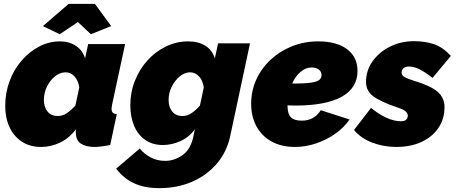

<svg xmlns="http://www.w3.org/2000/svg" viewBox="-20 -750 2363 993"><path d="M193 10Q135 10 93.5 -17Q52 -44 29.5 -92Q7 -140 7 -202Q7 -270 29.5 -330.5Q52 -391 92 -437Q132 -483 183 -509.5Q234 -536 291 -536Q338 -536 373 -512.5Q408 -489 420 -448L436 -522H627L560 -210Q557 -195 557 -186Q557 -161 584 -160L550 0Q524 5 503.5 7.5Q483 10 469 10Q425 10 398.5 -7Q372 -24 372 -67Q372 -71 372 -74.5Q372 -78 373 -82Q337 -34 289.5 -12Q242 10 193 10ZM279 -150Q303 -150 324 -163.5Q345 -177 370 -204L390 -298Q385 -333 365.5 -354.5Q346 -376 319 -376Q291 -376 265.5 -356Q240 -336 223.5 -303.5Q207 -271 207 -233Q207 -196 226 -173Q245 -150 279 -150ZM202 -615 335 -730H471L555 -615L450 -573L383 -636L289 -573Z M805 223Q726 223 671.5 197Q617 171 581 122L703 18Q724 45 758 63.5Q792 82 834 82Q882 82 924.5 52Q967 22 981 -48L988 -82Q959 -41 914 -20.5Q869 0 822 0Q769 0 731 -26.5Q693 -53 673.5 -99.5Q654 -146 654 -204Q654 -273 678 -333Q702 -393 743.5 -438.5Q785 -484 839 -510Q893 -536 953 -536Q1006 -536 1042 -513.5Q1078 -491 1091 -448L1108 -526H1273L1171 -48Q1154 34 1102.5 95Q1051 156 974.5 189.5Q898 223 805 223ZM923 -150Q947 -150 968.5 -163.5Q990 -177 1014 -204L1034 -298Q1029 -334 1009 -355Q989 -376 963 -376Q936 -376 910.5 -355.5Q885 -335 868.5 -302.5Q852 -270 852 -233Q852 -196 871 -173Q890 -150 923 -150Z M1505 10Q1437 10 1386 -17.5Q1335 -45 1307 -95.5Q1279 -146 1279 -213Q1279 -281 1306 -339.5Q1333 -398 1380.5 -442Q1428 -486 1491 -511Q1554 -536 1626 -536Q1721 -536 1775 -495.5Q1829 -455 1829 -383Q1829 -295 1747 -249.5Q1665 -204 1506 -204Q1487 -204 1467 -205V-203Q1467 -162 1484 -144Q1501 -126 1541 -126Q1605 -126 1639 -180L1788 -132Q1759 -90 1713.5 -58Q1668 -26 1614 -8Q1560 10 1505 10ZM1592 -401Q1561 -401 1534.5 -378.5Q1508 -356 1491 -318Q1498 -318 1505 -318Q1582 -318 1612.5 -327.5Q1643 -337 1643 -362Q1643 -379 1629 -390Q1615 -401 1592 -401Z M2029 10Q1964 10 1905 -12.5Q1846 -35 1811 -78L1899 -192Q1939 -159 1978.5 -141Q2018 -123 2053 -123Q2073 -123 2081 -131.5Q2089 -140 2089 -153Q2089 -164 2077 -174.5Q2065 -185 2033 -195Q1948 -224 1910.5 -252Q1873 -280 1873 -326Q1873 -385 1906.5 -432.5Q1940 -480 1996.5 -508.5Q2053 -537 2121 -537Q2177 -537 2223 -522Q2269 -507 2312 -461L2217 -347Q2176 -379 2148 -392.5Q2120 -406 2094 -406Q2078 -406 2067.5 -397.5Q2057 -389 2057 -374Q2057 -361 2070.5 -352.5Q2084 -344 2119 -333Q2206 -307 2242.5 -276Q2279 -245 2279 -196Q2279 -135 2247.5 -88.5Q2216 -42 2160 -16Q2104 10 2029 10Z"/></svg>

Font: Raleway Black
Style: Italic
Weight: 900
Italic angle: -12°
Designer: Matt McInerney, Pablo Impallari, Rodrigo Fuenzalida
Foundry: Matt McInerney, Pablo Impallari, Rodrigo Fuenzalida
Version: Version 4.101;RELEASE